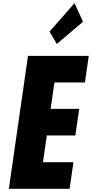

<svg xmlns="http://www.w3.org/2000/svg" viewBox="-20 -1172 571 1192"><path d="M287.5 -976 332.5 -899 495.5 -1037 442.5 -1152ZM531 -825H153.8L34.9 0H412.1L435.9 -165H246.7L270.6 -331H447.8L471.6 -496H294.4L318 -660H507.2Z"/></svg>

Font: Blink
Style: Obl
Weight: 400
Designer: Mew Too
Foundry: Cannot Into Space Fonts
Version: Version 001.000